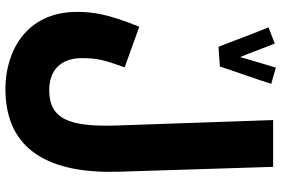

<svg xmlns="http://www.w3.org/2000/svg" viewBox="-185 -625 1040 710"><g transform="rotate(90 335.0 -270.0)"><path d="M153 -558 226 -563C238 -602 278 -713 290 -753L230 -770C223 -747 205 -687 191 -638C173 -681 152 -740 141 -766L81 -743C102 -694 136 -600 153 -558ZM24 -35C24 155 172 230 309 230C539 230 623 62 615 -190L597 -760H424L444 -183C450 -7 421 68 313 68C240 68 195 25 195 -52C195 -108 201 -133 229 -211L79 -265C31 -148 24 -91 24 -35Z"/></g></svg>

Font: Noto Sans Arabic UI XCn Bk
Style: Regular
Weight: 900
Width: 2
Designer: Monotype Design Team, Nadine Chahine and Nizar Qandah
Foundry: Monotype Imaging Inc.
Version: Version 2.010